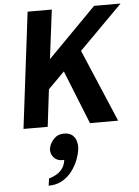

<svg xmlns="http://www.w3.org/2000/svg" viewBox="-66 -750 838 1154"><g transform="rotate(-5 353.0 -173.5)"><path d="M59 0 145 -700H291L254 -404L546 -700H706L232 -224L205 0ZM460 0 324 -340 439 -450 630 0ZM180 353Q180 353 181.5 342Q183 331 184.5 320.5Q186 310 186 310Q186 310 200 305.5Q214 301 233 290Q252 279 267.5 258.5Q283 238 287 206Q285 207 281.5 207Q278 207 275 207Q242 207 223 184.5Q204 162 207 133Q212 101 236.5 75Q261 49 298 49Q331 49 349 64.5Q367 80 373 103.5Q379 127 376 151Q372 181 358.5 215.5Q345 250 321 281.5Q297 313 262 333Q227 353 180 353Z"/></g></svg>

Font: Inclusive Sans
Style: Bold Italic
Weight: 700
Italic angle: -7°
Designer: Olivia King
Foundry: Olivia King
Version: Version 2.004